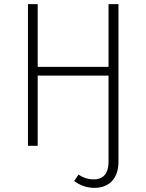

<svg xmlns="http://www.w3.org/2000/svg" viewBox="-20 -704 707 927"><path d="M504 -684V-381H162V-684H115V0H162V-339H504V76C504 140 473 162 434 162C400 162 379 152 359 139L338 170C360 186 392 203 436 203C504 203 552 161 552 76V-684Z"/></svg>

Font: Fira Sans ExtraLight
Style: Regular
Weight: 200
Designer: bBox Type GmbH & Carrois Corporate GbR & Edenspiekermann AG
Foundry: bBox Type GmbH & Carrois Corporate GbR & Edenspiekermann AG
Version: Version 4.300;PS 004.300;hotconv 1.0.88;makeotf.lib2.5.64775